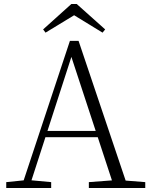

<svg xmlns="http://www.w3.org/2000/svg" viewBox="-20 -933 747 953"><path d="M361 -913 502 -787 489 -771 324 -872H372L206 -771L194 -787L334 -913ZM11 0V-29L109 -39H126L234 -29V0ZM85 0 327 -730H370L616 0H548L324 -682H344L340 -668L124 0ZM192 -252 194 -283H493L495 -252ZM421 0V-29L554 -39H574L701 -29V0Z"/></svg>

Font: Noto Serif KR
Style: Regular
Weight: 200
Designer: Ryoko NISHIZUKA 西塚涼子 (kana & ideographs); Frank Grießhammer (Latin, Greek & Cyrillic); Wenlong ZHANG 张文龙 (bopomofo); San
Foundry: Adobe
Version: Version 2.001;hotconv 1.1.0;makeotfexe 2.6.0